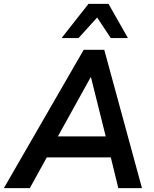

<svg xmlns="http://www.w3.org/2000/svg" viewBox="-51 -978 803 998"><path d="M-31 0 384 -719H491L687 0H564L516 -197L558 -160H157L211 -194L104 0ZM420 -576 236 -244 216 -269H532L505 -243L422 -576ZM269 -780 409 -958H513L614 -780H525L454 -887L357 -780Z"/></svg>

Font: Nunitoga
Style: Bold Italic
Weight: 700
Italic angle: -9°
Designer: Vernon Adams
Foundry: Vernon Adams
Version: Version 1.0